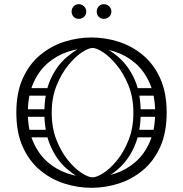

<svg xmlns="http://www.w3.org/2000/svg" viewBox="-20 -889 874 917"><path d="M721 -351Q721 -432 695.5 -490.5Q670 -549 627 -586.5Q584 -624 529.5 -642Q475 -660 417 -660Q359 -660 304.5 -642Q250 -624 207 -586.5Q164 -549 138.5 -490.5Q113 -432 113 -351Q113 -270 138.5 -211.5Q164 -153 207 -115.5Q250 -78 304.5 -60Q359 -42 417 -42Q475 -42 529.5 -60Q584 -78 627 -115.5Q670 -153 695.5 -211.5Q721 -270 721 -351ZM58 -351Q58 -446 88.5 -514Q119 -582 171 -625.5Q223 -669 287 -689.5Q351 -710 417 -710Q483 -710 547 -689.5Q611 -669 663 -625.5Q715 -582 745.5 -514Q776 -446 776 -351Q776 -256 745.5 -188Q715 -120 663 -76.5Q611 -33 547 -12.5Q483 8 417 8Q351 8 287 -12.5Q223 -33 171 -76.5Q119 -120 88.5 -188Q58 -256 58 -351ZM222 -252Q222 -243 217 -238Q212 -233 205 -233H110Q94 -233 94 -252Q94 -269 111 -269H205Q222 -269 222 -252ZM220 -451Q220 -442 215 -437Q210 -432 203 -432H108Q92 -432 92 -451Q92 -468 109 -468H203Q220 -468 220 -451ZM214 -350Q214 -341 209 -336Q204 -331 197 -331H102Q86 -331 86 -350Q86 -367 103 -367H197Q214 -367 214 -350ZM613 -252Q613 -269 630 -269H724Q741 -269 741 -252Q741 -233 725 -233H630Q623 -233 618 -238Q613 -243 613 -252ZM615 -451Q615 -468 632 -468H726Q743 -468 743 -451Q743 -432 727 -432H632Q625 -432 620 -437Q615 -442 615 -451ZM621 -350Q621 -367 638 -367H732Q749 -367 749 -350Q749 -331 733 -331H638Q631 -331 626 -336Q621 -341 621 -350ZM439 -18 422 -42Q442 -42 474.5 -63Q507 -84 539.5 -124Q572 -164 594.5 -221Q617 -278 617 -351Q617 -423 594 -480Q571 -537 538 -577.5Q505 -618 473 -639Q441 -660 422 -660L438 -680Q498 -658 546.5 -615.5Q595 -573 623.5 -508Q652 -443 652 -351Q652 -260 623.5 -193.5Q595 -127 547 -84Q499 -41 439 -18ZM405 -18Q346 -41 297.5 -84Q249 -127 220.5 -193.5Q192 -260 192 -351Q192 -443 220.5 -508Q249 -573 298 -615.5Q347 -658 406 -680L422 -660Q403 -660 371 -639Q339 -618 306 -577.5Q273 -537 250 -480Q227 -423 227 -351Q227 -278 249.5 -221Q272 -164 304.5 -124Q337 -84 369.5 -63Q402 -42 422 -42ZM476 -799Q461 -799 451.5 -809Q442 -819 442 -834Q442 -848 451.5 -858.5Q461 -869 476 -869Q491 -869 501.5 -858.5Q512 -848 512 -834Q512 -819 501.5 -809Q491 -799 476 -799ZM356 -799Q341 -799 331.5 -809Q322 -819 322 -834Q322 -848 331.5 -858.5Q341 -869 356 -869Q371 -869 381.5 -858.5Q392 -848 392 -834Q392 -819 381.5 -809Q371 -799 356 -799Z"/></svg>

Font: Agu Display
Style: Regular
Weight: 400
Designer: Oluwaseun Badejo
Version: Version 1.103